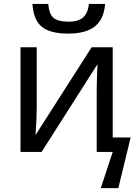

<svg xmlns="http://www.w3.org/2000/svg" viewBox="-20 -778 699 983"><path d="M168 -536.1V-224.1Q168 -177.7 162.1 -86.9L449.2 -536.1H557.1V-74.2H648.9L585.9 185.1H496.1L557.1 0H475.1V-316.9L476.6 -386.7L479 -449.2L192.9 0H85V-536.1ZM329.1 -606Q236.3 -606 193.8 -641.1Q151.4 -676.3 146 -757.8H227.1Q231 -707.5 253.4 -687.3Q275.9 -667 331.1 -667Q382.3 -667 406.5 -689.7Q430.7 -712.4 435.1 -757.8H518.1Q512.2 -679.7 465.8 -642.8Q419.4 -606 329.1 -606Z"/></svg>

Font: NotoPenekeko
Style: Regular
Weight: 400
Designer: Monotype Design team
Foundry: Monotype Imaging Inc.
Version: Version 1.04